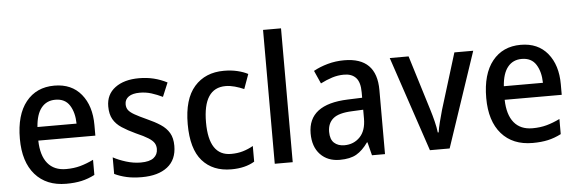

<svg xmlns="http://www.w3.org/2000/svg" viewBox="-49 -918 3265 1086"><g transform="rotate(-5 1583.5 -375.0)"><path d="M268 -549Q366 -549 420.5 -482.5Q475 -416 475 -307V-247H151Q153 -162 189.5 -117.5Q226 -73 294 -73Q338 -73 374.5 -83Q411 -93 450 -112V-26Q413 -7 375 1.5Q337 10 288 10Q175 10 111.5 -62.5Q48 -135 48 -266Q48 -402 107 -475.5Q166 -549 268 -549ZM267 -469Q217 -469 187.5 -432.5Q158 -396 153 -324H375Q374 -387 348 -428Q322 -469 267 -469Z M915 -151Q915 -72 862.5 -31Q810 10 717 10Q668 10 630.5 1.5Q593 -7 562 -22V-116Q593 -99 635 -86Q677 -73 718 -73Q768 -73 791.5 -91.5Q815 -110 815 -142Q815 -161 806 -175.5Q797 -190 773.5 -205Q750 -220 704 -240Q659 -261 627 -282Q595 -303 578.5 -332Q562 -361 562 -405Q562 -473 613 -511Q664 -549 749 -549Q793 -549 832 -539.5Q871 -530 908 -511L875 -432Q844 -447 812.5 -457Q781 -467 746 -467Q705 -467 683 -451.5Q661 -436 661 -409Q661 -389 671 -375.5Q681 -362 705.5 -348Q730 -334 774 -314Q817 -295 849 -274Q881 -253 898 -224Q915 -195 915 -151Z M1225 10Q1120 10 1060.5 -57.5Q1001 -125 1001 -266Q1001 -408 1063 -478.5Q1125 -549 1231 -549Q1273 -549 1308 -540.5Q1343 -532 1367 -519L1337 -436Q1312 -447 1285 -454.5Q1258 -462 1233 -462Q1105 -462 1105 -267Q1105 -77 1231 -77Q1268 -77 1298.5 -86Q1329 -95 1357 -111V-22Q1304 10 1225 10Z M1574 0H1472V-760H1574Z M1914 -549Q2098 -549 2098 -364V0H2024L2005 -75H2002Q1971 -31 1935.5 -10.5Q1900 10 1841 10Q1772 10 1730.5 -33.5Q1689 -77 1689 -153Q1689 -318 1915 -326L1997 -329V-360Q1997 -417 1973.5 -442.5Q1950 -468 1906 -468Q1871 -468 1838 -457.5Q1805 -447 1772 -430L1739 -504Q1775 -524 1820 -536.5Q1865 -549 1914 -549ZM1934 -258Q1857 -255 1825.5 -228Q1794 -201 1794 -153Q1794 -110 1816 -90Q1838 -70 1874 -70Q1927 -70 1962 -106Q1997 -142 1997 -211V-261Z M2353 0 2172 -539H2279L2375 -228Q2385 -196 2394 -160Q2403 -124 2406 -96H2411Q2414 -119 2423 -154Q2432 -189 2441 -221L2539 -539H2646L2465 0Z M2916 -549Q3014 -549 3068.5 -482.5Q3123 -416 3123 -307V-247H2799Q2801 -162 2837.5 -117.5Q2874 -73 2942 -73Q2986 -73 3022.5 -83Q3059 -93 3098 -112V-26Q3061 -7 3023 1.5Q2985 10 2936 10Q2823 10 2759.5 -62.5Q2696 -135 2696 -266Q2696 -402 2755 -475.5Q2814 -549 2916 -549ZM2915 -469Q2865 -469 2835.5 -432.5Q2806 -396 2801 -324H3023Q3022 -387 2996 -428Q2970 -469 2915 -469Z"/></g></svg>

Font: Noto Sans Sinhala UI SemiCondensed Medium
Style: Regular
Weight: 500
Width: 4
Designer: Jelle Bosma - Monotype Design Team
Foundry: Monotype Imaging Inc.
Version: Version 2.006; ttfautohint (v1.8.4.7-5d5b)